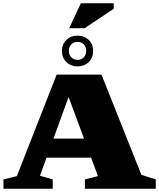

<svg xmlns="http://www.w3.org/2000/svg" viewBox="-20 -1154 972 1174"><path d="M211 -190V-306.5H580.5V-190ZM844.5 -85 932.5 -57V0H499V-57L579 -77L391 -583.5H407.5L224.5 -79.5L302.5 -57V0H1V-57L83 -77L326.5 -698H600.5ZM454 -936Q495.5 -936 522.5 -909.8Q549.5 -883.5 549.5 -842Q549.5 -801.5 522.5 -774.8Q495.5 -748 454 -748Q413 -748 385.8 -774.8Q358.5 -801.5 358.5 -842Q358.5 -883.5 385.8 -909.8Q413 -936 454 -936ZM454 -788Q477.5 -788 492.2 -803.2Q507 -818.5 507 -842Q507 -867 492.2 -882.5Q477.5 -898 454 -898Q431 -898 416 -882.5Q401 -867 401 -842Q401 -818.5 416 -803.2Q431 -788 454 -788ZM403 -981.5 474.5 -1134H675.5V-1100.5L497.5 -981.5Z"/></svg>

Font: Newsreader 9pt ExtraBold
Style: Regular
Weight: 800
Designer: Hugues Gentile
Foundry: Production Type
Version: Version 1.003